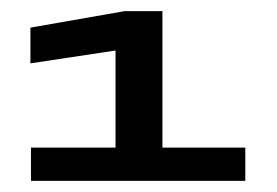

<svg xmlns="http://www.w3.org/2000/svg" viewBox="-20 -699 496 344"><path d="M35.5 -375H419.5V-434.5H271V-679H203L34.5 -649.5V-585.5L187 -608.5V-434.5H35.5Z"/></svg>

Font: Anybody Expanded
Style: Bold
Weight: 700
Width: 7
Designer: Tyler Finck
Foundry: Etcetera Type Company
Version: Version 1.113;gftools[0.9.25]